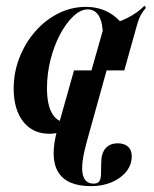

<svg xmlns="http://www.w3.org/2000/svg" viewBox="-20 -452 532 665"><path d="M150.8 11.3Q93.5 11.3 60.5 -30.6Q27.4 -72.6 27.4 -145.2Q27.4 -201.6 47.6 -252.8Q67.7 -304 102.4 -343.5Q137.1 -383.1 182.3 -405.6Q227.4 -428.2 277.4 -428.2Q317.7 -428.2 350.4 -412.1Q383.1 -396 408.1 -363.7L336.3 -328.2Q336.3 -372.6 323 -396Q309.7 -419.4 283.9 -419.4Q258.9 -419.4 233.5 -395.2Q208.1 -371 187.5 -331.9Q166.9 -292.7 154.8 -244.4Q142.7 -196 142.7 -146.8Q142.7 -88.7 160.9 -58.5Q179 -28.2 211.3 -28.2Q225 -28.2 237.5 -35.5Q250 -42.7 260.5 -58.9L261.3 -54.8Q239.5 -21.8 212.1 -5.2Q184.7 11.3 150.8 11.3ZM296.8 -208.1 340.3 -361.3Q385.5 -371.8 421.4 -389.9Q457.3 -408.1 480.6 -432.3L485.5 -425Q479 -417.7 473.4 -409.3Q467.7 -400.8 462.9 -389.9Q458.1 -379 454 -363.7L410.5 -208.1ZM280.6 38.7Q259.7 114.5 266.1 149.2Q272.6 183.9 304 183.9Q318.5 183.9 323.8 176.2Q329 168.5 329.8 152.4Q330.6 136.3 330.6 112.1Q330.6 79 345.6 61.7Q360.5 44.4 387.9 44.4Q410.5 44.4 423.4 56Q436.3 67.7 436.3 88.7Q436.3 118.5 417.7 141.9Q399.2 165.3 367.3 179Q335.5 192.7 295.2 192.7Q210.5 192.7 181 143.1Q151.6 93.5 179 -4.8L236.3 -208.1H349.2Z"/></svg>

Font: Playfair 144pt
Style: Bold Italic
Weight: 700
Italic angle: -15.6°
Designer: Claus Eggers Sørensen
Foundry: Claus Eggers Sørensen
Version: Version 2.203